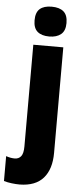

<svg xmlns="http://www.w3.org/2000/svg" viewBox="-107 -810 456 1084"><g transform="rotate(5 120.5 -268.0)"><path d="M51 -691Q51 -736 74 -756Q97 -776 141 -776Q185 -776 208.5 -756Q232 -736 232 -691Q232 -647 207.5 -627Q183 -607 141 -607Q98 -607 74.5 -627Q51 -647 51 -691ZM48 240Q27 240 2.5 237Q-22 234 -42 228V87Q-16 96 7 96Q30 96 43 79.5Q56 63 56 24V-553H226V45Q226 138 181.5 188.5Q137 239 48 240Z"/></g></svg>

Font: Noto Sans Khmer UI Condensed Black
Style: Regular
Weight: 900
Width: 3
Designer: Danh Hong and the Monotype Design Team
Foundry: Monotype Imaging Inc.
Version: Version 2.002; ttfautohint (v1.8.4.7-5d5b)